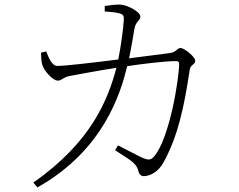

<svg xmlns="http://www.w3.org/2000/svg" viewBox="-20 -776 1040 836"><path d="M481 -122C535 -85 572 -71 582 -33C586 -16 595 -9 606 -9C631 -9 670 -26 693 -71C755 -184 782 -311 806 -472C810 -497 830 -493 830 -512C830 -528 783 -567 766 -567C751 -567 747 -548 720 -545L542 -522C551 -564 560 -620 565 -649C571 -685 591 -685 591 -704C591 -725 534 -755 503 -756C487 -757 456 -753 436 -750V-726C453 -725 482 -723 500 -718C517 -713 520 -707 519 -689C518 -659 506 -571 495 -517C383 -503 265 -489 230 -489C205 -489 192 -526 181 -552L159 -547C159 -530 159 -506 166 -489C172 -470 208 -425 232 -425C250 -425 251 -438 282 -445C309 -450 417 -470 487 -481C451 -346 381 -160 125 19L143 40C433 -123 506 -374 534 -488C595 -497 695 -510 748 -510C756 -510 760 -505 760 -499C760 -435 719 -176 652 -96C637 -78 627 -78 600 -89C582 -97 530 -125 494 -143Z"/></svg>

Font: Noto Serif TC ExtraLight
Style: Regular
Weight: 200
Designer: Ryoko NISHIZUKA 西塚涼子 (kana & ideographs); Frank Grießhammer (Latin, Greek & Cyrillic); Wenlong ZHANG 张文龙 (bopomofo); San
Foundry: Adobe
Version: Version 2.001;hotconv 1.1.0;makeotfexe 2.6.0